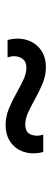

<svg xmlns="http://www.w3.org/2000/svg" viewBox="230 -656 184 684"><g transform="rotate(-90 322.0 -314.0)"><path d="M424 -242.5Q395 -242.5 367.8 -253.8Q340.5 -265 314.8 -279.2Q289 -293.5 265.5 -304.8Q242 -316 220.5 -316Q192 -316 184.2 -294.8Q176.5 -273.5 184.5 -252H122.5Q113 -289 122.5 -319.5Q132 -350 157 -368Q182 -386 219 -386Q248 -386 275.8 -374.8Q303.5 -363.5 329.2 -349Q355 -334.5 378.5 -323.2Q402 -312 423.5 -312Q448.5 -312 458.5 -332.5Q468.5 -353 459.5 -379H521.5Q531 -342.5 521.8 -311.2Q512.5 -280 487.2 -261.2Q462 -242.5 424 -242.5Z"/></g></svg>

Font: Manrope ExtraLight Light
Style: Regular
Weight: 300
Version: Version 4.504